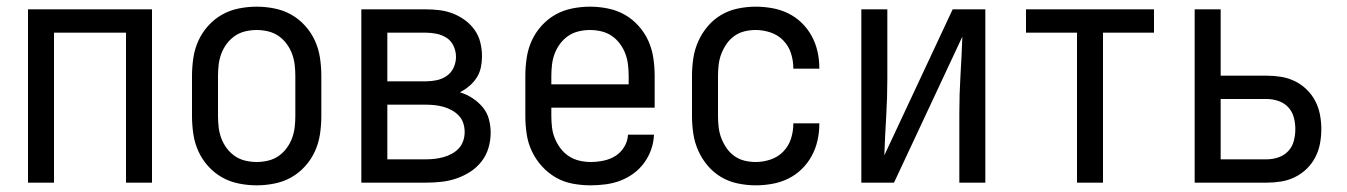

<svg xmlns="http://www.w3.org/2000/svg" viewBox="-20 -548 4040 576"><path d="M64 0V-520H436V0H358V-450H142V0Z M750 8Q723 8 696 2.5Q669 -3 646 -16Q623 -29 604.5 -49.5Q586 -70 575 -94.5Q564 -119 560 -146Q556 -173 556 -200V-320Q556 -347 560 -374Q564 -401 575 -425.5Q586 -450 604.5 -470.5Q623 -491 646 -504Q669 -517 696 -522.5Q723 -528 750 -528Q777 -528 804 -522.5Q831 -517 854 -504Q877 -491 895.5 -470.5Q914 -450 925 -425.5Q936 -401 940 -374Q944 -347 944 -320V-200Q944 -173 940 -146Q936 -119 925 -94.5Q914 -70 895.5 -49.5Q877 -29 854 -16Q831 -3 804 2.5Q777 8 750 8ZM750 -62Q767 -62 784 -66Q801 -70 815 -79.5Q829 -89 839.5 -103Q850 -117 856 -133Q862 -149 864 -166Q866 -183 866 -200V-320Q866 -337 864 -354Q862 -371 856 -387Q850 -403 839.5 -417Q829 -431 815 -440.5Q801 -450 784 -454Q767 -458 750 -458Q733 -458 716 -454Q699 -450 685 -440.5Q671 -431 660.5 -417Q650 -403 644 -387Q638 -371 636 -354Q634 -337 634 -320V-200Q634 -183 636 -166Q638 -149 644 -133Q650 -117 660.5 -103Q671 -89 685 -79.5Q699 -70 716 -66Q733 -62 750 -62Z M1064 0V-520H1257Q1278 -520 1298.5 -517.5Q1319 -515 1338.5 -507.5Q1358 -500 1375 -487.5Q1392 -475 1404 -458Q1416 -441 1421 -420.5Q1426 -400 1426 -379Q1426 -362 1422.5 -345.5Q1419 -329 1410 -315Q1401 -301 1388 -290Q1375 -279 1360 -271Q1380 -265 1397.5 -253.5Q1415 -242 1428 -226.5Q1441 -211 1446.5 -191Q1452 -171 1452 -150Q1452 -127 1445.5 -104.5Q1439 -82 1424.5 -63.5Q1410 -45 1390.5 -32.5Q1371 -20 1349 -12.5Q1327 -5 1303.5 -2.5Q1280 0 1257 0ZM1142 -304H1257Q1274 -304 1290.5 -307.5Q1307 -311 1320.5 -320.5Q1334 -330 1341 -345.5Q1348 -361 1348 -377Q1348 -394 1341 -409.5Q1334 -425 1320.5 -434Q1307 -443 1290.5 -446.5Q1274 -450 1257 -450H1142ZM1142 -70H1257Q1271 -70 1284 -71.5Q1297 -73 1310 -76.5Q1323 -80 1335 -86.5Q1347 -93 1356 -102.5Q1365 -112 1369.5 -125Q1374 -138 1374 -152Q1374 -165 1370 -178Q1366 -191 1356.5 -201Q1347 -211 1335 -217.5Q1323 -224 1310.5 -227.5Q1298 -231 1284.5 -232.5Q1271 -234 1257 -234H1142Z M1752 8Q1725 8 1698 3Q1671 -2 1647.5 -15.5Q1624 -29 1605.5 -49.5Q1587 -70 1575.5 -94.5Q1564 -119 1560 -146Q1556 -173 1556 -200V-320Q1556 -347 1560 -374Q1564 -401 1575 -425.5Q1586 -450 1604.5 -470.5Q1623 -491 1646 -504Q1669 -517 1696 -522.5Q1723 -528 1750 -528Q1777 -528 1804 -522.5Q1831 -517 1854 -504Q1877 -491 1895.5 -470.5Q1914 -450 1925 -425.5Q1936 -401 1940 -374Q1944 -347 1944 -320V-225H1634V-200Q1634 -183 1636 -166Q1638 -149 1644.5 -133Q1651 -117 1661.5 -103Q1672 -89 1686.5 -79.5Q1701 -70 1718 -66Q1735 -62 1752 -62Q1771 -62 1790.5 -66Q1810 -70 1826 -80Q1842 -90 1852.5 -107Q1863 -124 1864 -144H1942Q1941 -121 1933.5 -99.5Q1926 -78 1912.5 -59.5Q1899 -41 1880.5 -27.5Q1862 -14 1841 -6Q1820 2 1797 5Q1774 8 1752 8ZM1866 -295V-320Q1866 -337 1864 -354Q1862 -371 1856 -387Q1850 -403 1839.5 -417Q1829 -431 1815 -440.5Q1801 -450 1784 -454Q1767 -458 1750 -458Q1733 -458 1716 -454Q1699 -450 1685 -440.5Q1671 -431 1660.5 -417Q1650 -403 1644 -387Q1638 -371 1636 -354Q1634 -337 1634 -320V-295Z M2247 8Q2221 8 2194 2.5Q2167 -3 2144 -16.5Q2121 -30 2103.5 -50.5Q2086 -71 2075 -95.5Q2064 -120 2060 -146.5Q2056 -173 2056 -200V-320Q2056 -347 2060 -373.5Q2064 -400 2075 -424.5Q2086 -449 2103.5 -469.5Q2121 -490 2144 -503.5Q2167 -517 2194 -522.5Q2221 -528 2247 -528Q2272 -528 2297 -523.5Q2322 -519 2344.5 -508Q2367 -497 2385 -479.5Q2403 -462 2415 -440Q2427 -418 2432.5 -393.5Q2438 -369 2438 -344V-342H2360V-343Q2360 -366 2353 -388Q2346 -410 2330 -426.5Q2314 -443 2292 -450.5Q2270 -458 2247 -458Q2230 -458 2213.5 -454Q2197 -450 2183 -440Q2169 -430 2159.5 -416Q2150 -402 2144 -386.5Q2138 -371 2136 -354Q2134 -337 2134 -320V-200Q2134 -183 2136 -166Q2138 -149 2144 -133.5Q2150 -118 2159.5 -104Q2169 -90 2183 -80Q2197 -70 2213.5 -66Q2230 -62 2247 -62Q2270 -62 2292 -69.5Q2314 -77 2330 -93.5Q2346 -110 2353 -132Q2360 -154 2360 -177V-178H2438V-176Q2438 -151 2432.5 -126.5Q2427 -102 2415 -80Q2403 -58 2385 -40.5Q2367 -23 2344.5 -12Q2322 -1 2297 3.5Q2272 8 2247 8Z M2564 0V-520H2642V-312Q2642 -254 2638.5 -197Q2635 -140 2633 -82L2838 -520H2936V0H2858V-208Q2858 -266 2861.5 -323Q2865 -380 2867 -438L2662 0Z M3211 0V-450H3058V-520H3442V-450H3289V0Z M3564 0V-520H3642V-321H3780Q3802 -321 3823.5 -317.5Q3845 -314 3864.5 -304.5Q3884 -295 3900 -279.5Q3916 -264 3926 -244.5Q3936 -225 3940 -203.5Q3944 -182 3944 -161Q3944 -139 3940 -117.5Q3936 -96 3926 -76.5Q3916 -57 3900 -41.5Q3884 -26 3864.5 -16.5Q3845 -7 3823.5 -3.5Q3802 0 3780 0ZM3642 -70H3780Q3798 -70 3815.5 -76Q3833 -82 3845 -95Q3857 -108 3861.5 -125.5Q3866 -143 3866 -161Q3866 -178 3861.5 -195.5Q3857 -213 3845 -226Q3833 -239 3815.5 -245Q3798 -251 3780 -251H3642Z"/></svg>

Font: Iosevka Term SS14
Style: Regular
Weight: 400
Monospace: yes
Designer: Belleve Invis
Foundry: Belleve Invis
Version: Version 24.1.1; ttfautohint (v1.8.4)